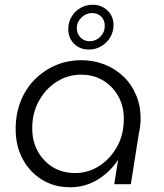

<svg xmlns="http://www.w3.org/2000/svg" viewBox="-20 -777 690 810"><path d="M276 13Q209 13 157 -19Q105 -51 75.5 -106.5Q46 -162 46 -232Q46 -295 66.5 -348Q87 -401 125 -440Q163 -479 213.5 -501Q264 -523 324 -523Q374 -523 419.5 -505.5Q465 -488 500 -455Q535 -422 555 -374Q575 -326 573 -265Q572 -252 570.5 -239.5Q569 -227 566 -215L532 0H462L478 -101H477Q442 -49 390 -18Q338 13 276 13ZM296 -47Q352 -47 397.5 -76Q443 -105 471.5 -154Q500 -203 502 -263Q505 -321 482 -365.5Q459 -410 417.5 -436Q376 -462 322 -462Q266 -462 219 -432Q172 -402 144 -351Q116 -300 116 -236Q116 -181 139.5 -138.5Q163 -96 203.5 -71.5Q244 -47 296 -47ZM355 -568Q317 -568 292.5 -592.5Q268 -617 268 -654Q268 -683 282 -706.5Q296 -730 319.5 -743.5Q343 -757 371 -757Q408 -757 433.5 -732.5Q459 -708 459 -672Q459 -643 445 -619.5Q431 -596 407.5 -582Q384 -568 355 -568ZM358 -603Q384 -603 403 -622Q422 -641 422 -668Q422 -692 407 -707Q392 -722 368 -722Q343 -722 323.5 -703Q304 -684 304 -658Q304 -635 319.5 -619Q335 -603 358 -603Z"/></svg>

Font: MuseoModerno Thin Light
Style: Italic
Weight: 300
Italic angle: -9°
Version: Version 1.003